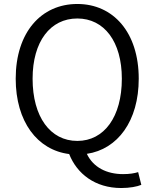

<svg xmlns="http://www.w3.org/2000/svg" viewBox="-20 -765 777 966"><path d="M369 -56C233 -56 144 -177 144 -369C144 -556 233 -672 369 -672C504 -672 593 -556 593 -369C593 -177 504 -56 369 -56ZM590 181C632 181 670 174 691 165L675 101C656 107 632 111 599 111C517 111 449 77 417 9C572 -14 678 -156 678 -369C678 -602 550 -745 369 -745C187 -745 59 -602 59 -369C59 -153 168 -10 328 10C367 109 458 181 590 181Z"/></svg>

Font: ChiuKong Gothic CL Normal
Style: Regular
Weight: 350
Designer: Ryoko NISHIZUKA 西塚涼子 (kana, bopomofo & ideographs); Paul D. Hunt (Latin, Greek & Cyrillic); Sandoll Communications 산돌커뮤니
Foundry: Adobe
Version: Version 1.300